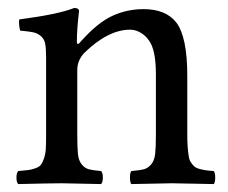

<svg xmlns="http://www.w3.org/2000/svg" viewBox="-20 -462 576 484"><path d="M184.1 -357.9Q226.6 -405.3 263.4 -422.1Q300.3 -439 341.8 -439Q398.4 -439 424.8 -404.8Q452.1 -368.2 452.1 -271V-122.1Q452.1 -104 453.1 -91.6Q454.1 -79.1 455.6 -69.1Q457 -59.1 460.9 -53.2Q464.8 -47.4 469 -43.2Q473.1 -39.1 481.4 -36.6Q489.7 -34.2 497.6 -33Q505.4 -31.7 519 -30.8Q522.5 -26.4 522.5 -14.4Q522.5 -2.4 519 2Q433.1 0 413.1 0Q395 0 311 2Q307.6 -2.4 307.6 -14.4Q307.6 -26.4 311 -30.8Q333 -32.7 343 -35.4Q353 -38.1 361.1 -47.6Q369.1 -57.1 371.1 -73.7Q373 -90.3 373 -122.1V-273.9Q373 -326.2 360.8 -351.1Q352.1 -368.2 337.6 -377.7Q323.2 -387.2 308.1 -387.2Q252.4 -387.2 191.9 -328.1Q174.8 -309.1 174.8 -286.1V-122.1Q174.8 -90.3 176.5 -73.7Q178.2 -57.1 186 -47.6Q193.8 -38.1 203.6 -35.4Q213.4 -32.7 234.9 -30.8Q239.3 -26.4 239.3 -14.4Q239.3 -2.4 234.9 2Q150.9 0 136.2 0Q107.9 0 25.9 2Q21.5 -2.4 21.5 -14.4Q21.5 -26.4 25.9 -30.8Q43 -32.2 52 -33.4Q61 -34.7 70.6 -38.3Q80.1 -42 83.7 -47.4Q87.4 -52.7 91.1 -63.2Q94.7 -73.7 95.5 -87.2Q96.2 -100.6 96.2 -122.1V-316.9Q96.2 -339.4 94 -351.3Q91.8 -363.3 83.5 -370.6Q75.2 -377.9 64.5 -380.4Q53.7 -382.8 30.8 -384.8Q29.3 -389.6 28.3 -398.9Q27.3 -408.2 28.8 -413.1Q126.5 -425.8 167 -441.9Q179.2 -441.9 179.2 -434.1Q173.8 -387.7 173.8 -357.9Q173.8 -344.2 184.1 -357.9Z"/></svg>

Font: Linux Libertine G
Style: Regular
Weight: 400
Designer: Philipp H. Poll
Foundry: Philipp H. Poll
Version: Version 4.7.5